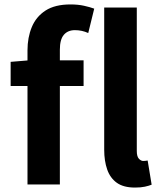

<svg xmlns="http://www.w3.org/2000/svg" viewBox="-20 -832 727 866"><path d="M104 0V-605Q104 -663 123.5 -710Q143 -757 185.5 -784.5Q228 -812 298 -812Q332 -812 359 -806Q386 -800 405 -793L378 -683Q350 -696 318 -696Q286 -696 268 -675Q250 -654 250 -608V0ZM28 -444V-553L112 -560H357V-444ZM589 14Q537 14 507 -7.5Q477 -29 463.5 -67.5Q450 -106 450 -157V-798H597V-151Q597 -126 606.5 -116Q616 -106 626 -106Q631 -106 635 -106.5Q639 -107 646 -108L664 1Q652 6 633.5 10Q615 14 589 14Z"/></svg>

Font: Noto Sans SC
Style: Bold
Weight: 700
Designer: Ryoko NISHIZUKA  (kana, bopomofo & ideographs); Paul D. Hunt (Latin, Greek & Cyrillic); Sandoll Communications , Soo-you
Foundry: Adobe
Version: Version 2.004-H2;hotconv 1.0.118;makeotfexe 2.5.65603